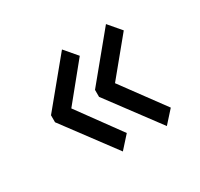

<svg xmlns="http://www.w3.org/2000/svg" viewBox="-85 -505 571 548"><g transform="rotate(-30 200.0 -230.5)"><path d="M178 -61 52 -230V-253L173 -400L208 -359L112 -241L214 -101ZM323 -61 197 -230V-253L318 -400L353 -359L256 -241L359 -101Z"/></g></svg>

Font: Inconsolata Condensed
Style: Regular
Weight: 400
Width: 3
Monospace: yes
Designer: Raph Levien, Cyreal, Brenton Simpson
Foundry: Raph Levien, Cyreal, Google
Version: Version 3.000; ttfautohint (v1.8.2.53-6de2)